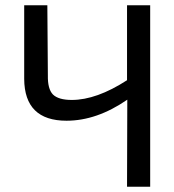

<svg xmlns="http://www.w3.org/2000/svg" viewBox="-20 -710 662 730"><path d="M551 0H463L464 -331Q348 -251 233 -251Q73 -251 72 -410V-690H160L162 -423Q161 -372 181 -351Q202 -330 253 -330Q347 -330 463 -405V-690H551Z"/></svg>

Font: Taylor Sans
Style: Regular
Weight: 400
Italic angle: -8°
Designer: Natanael Gama
Version: Version 1.001 September 8, 2015